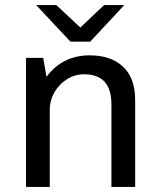

<svg xmlns="http://www.w3.org/2000/svg" viewBox="-20 -740 633 760"><path d="M515 -344V0H421V-327Q421 -446 313 -446Q277 -446 246 -427Q215 -408 196 -375.5Q177 -343 177 -304V0H83V-511H151L164 -436Q228 -521 335 -521Q419 -521 467 -476Q515 -431 515 -344ZM337 -575H259L123 -720H203L298 -631L392 -720H472Z"/></svg>

Font: Chivo
Style: Regular
Weight: 400
Designer: Hector Gatti
Foundry: Omnibus-Type
Version: Version 1.003